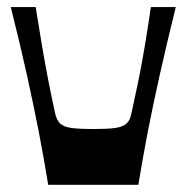

<svg xmlns="http://www.w3.org/2000/svg" viewBox="-20 -513 518 533"><path d="M113.8 0Q102.1 -72.3 87.8 -146.1Q73.5 -219.9 54.7 -304.9Q35.9 -390 9.9 -493.4H79Q89.3 -428.4 97.9 -378.3Q106.6 -328.2 115 -285Q123.5 -241.8 133.2 -197.8Q137.2 -179.2 147.3 -169.8Q157.5 -160.5 179.4 -157.6Q201.3 -154.8 239 -154.8Q277.3 -154.8 298.8 -157.6Q320.4 -160.5 330.9 -169.8Q341.4 -179.2 344.7 -197.8Q354.4 -241.8 363.4 -285Q372.3 -328.2 380.8 -378.3Q389.3 -428.4 398.9 -493.4H468Q442.4 -390 423.4 -304.9Q404.4 -219.9 390.1 -146.1Q375.8 -72.3 364.1 0Z"/></svg>

Font: Ojuju ExtraLight
Style: Regular
Weight: 200
Designer: Chisaokwu Joboson, Mirko Velimirovic
Foundry: Udi Foundry
Version: Version 1.000